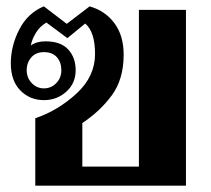

<svg xmlns="http://www.w3.org/2000/svg" viewBox="-20 -584 663 604"><path d="M91 -212Q164 -237 221.5 -290.5Q279 -344 279 -414Q279 -484 248 -510L192 -464L126 -513Q105 -501 92.5 -480Q80 -459 77 -441Q95 -454 123 -454Q171 -454 194.5 -428.5Q218 -403 218 -363Q218 -322 188.5 -295.5Q159 -269 118 -269Q74 -269 44 -299.5Q14 -330 14 -385Q14 -439 40.5 -491Q67 -543 118 -564L190 -509L262 -564Q311 -550 340 -511Q369 -472 369 -412Q369 -335 332 -284.5Q295 -234 239 -197V-60H417V-553H565V0H91ZM173 -363Q173 -388 159 -404Q145 -420 118 -420Q93 -420 78.5 -403.5Q64 -387 64 -363Q64 -339 80 -322.5Q96 -306 118 -306Q141 -306 157 -322.5Q173 -339 173 -363Z"/></svg>

Font: Taviraj DemiBold
Style: Regular
Weight: 600
Designer: Katatrad Team
Foundry: CadsonDemak
Version: Version 1.030